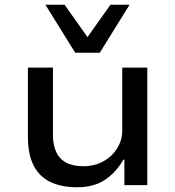

<svg xmlns="http://www.w3.org/2000/svg" viewBox="-20 -783 742 812"><path d="M305 9Q241 9 194 -13Q147 -35 122.5 -82.5Q98 -130 98 -205V-497H204V-211Q204 -170 217.5 -140.5Q231 -111 259.5 -95.5Q288 -80 332 -80Q380 -80 417.5 -101Q455 -122 476 -156.5Q497 -191 497 -230V-497H603V0H506V-108H502Q471 -54 424 -22.5Q377 9 305 9ZM298 -560 172 -763H253L350 -626L447 -763H528L402 -560Z"/></svg>

Font: Nunito Sans 7pt SemiExpanded Medium
Style: Regular
Weight: 500
Width: 6
Designer: Vernon Adams
Foundry: Vernon Adams
Version: Version 3.101;gftools[0.9.27]